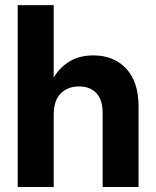

<svg xmlns="http://www.w3.org/2000/svg" viewBox="-20 -748 625 768"><path d="M194.8 -286.6V0H50.8V-727.5H194.8V-438Q220.7 -480.5 260 -503.4Q299.3 -526.4 353.5 -526.4Q435.5 -526.4 484.9 -473.4Q534.2 -420.4 534.2 -322.8V0H390.6V-296.4Q390.6 -348.1 365.7 -375.2Q340.8 -402.3 295.9 -402.3Q251.5 -402.3 223.1 -374.5Q194.8 -346.7 194.8 -286.6Z"/></svg>

Font: Inter Display
Style: Bold
Weight: 700
Designer: Rasmus Andersson
Foundry: rsms
Version: Version 4.001;git-9221beed3